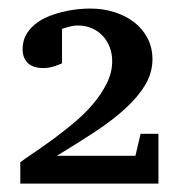

<svg xmlns="http://www.w3.org/2000/svg" viewBox="-20 -815 421 452"><path d="M27.8 -382.8V-433.1Q41 -442.9 62 -457Q83 -471.2 107.2 -489Q131.3 -506.8 155.8 -527.3Q180.2 -547.9 199.7 -571Q219.2 -594.2 231.7 -619.4Q244.1 -644.5 244.1 -670.9Q244.1 -688.5 238.3 -703.9Q232.4 -719.2 221.9 -730.5Q211.4 -741.7 196.8 -748.3Q182.1 -754.9 164.1 -754.9Q157.2 -754.9 152.6 -754.2Q147.9 -753.4 143.8 -752.4Q139.6 -751.5 135.7 -750Q131.8 -748.5 126 -747.1V-666Q118.7 -662.6 111.3 -660.2Q105 -657.7 97.2 -656.2Q89.4 -654.8 82 -654.8Q57.6 -654.8 45.4 -666.7Q33.2 -678.7 33.2 -699.2Q33.2 -717.8 41 -732.2Q48.8 -746.6 61.8 -757.3Q74.7 -768.1 91.3 -775.1Q107.9 -782.2 125.5 -786.6Q143.1 -791 160.4 -793Q177.7 -794.9 191.9 -794.9Q222.7 -794.9 249.5 -786.4Q276.4 -777.8 296.1 -762.5Q315.9 -747.1 327.4 -724.9Q338.9 -702.6 338.9 -675.8Q338.9 -643.6 321.8 -615Q304.7 -586.4 274.7 -559.1Q244.6 -531.7 203.4 -504.6Q162.1 -477.5 113.8 -448.2H298.8L311 -500H353V-382.8Z"/></svg>

Font: Charis SIL Am
Style: Bold
Weight: 700
Foundry: SIL International
Version: Version 5.000